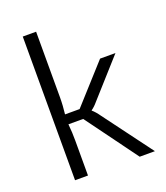

<svg xmlns="http://www.w3.org/2000/svg" viewBox="-130 -790 758 879"><g transform="rotate(-20 248.5 -350.0)"><path d="M215 -251 399 0H473L295 -239C287 -251 273 -267 265 -273V-275C273 -280 287 -293 295 -303L457 -484H382L215 -299H144C147 -326 149 -351 149 -382V-700H84V0H147V-170C147 -196 146 -223 143 -251Z"/></g></svg>

Font: SnT
Style: Regular
Weight: 300
Designer: Natanael Gama
Version: Version 1.001;PS 001.001;hotconv 1.0.70;makeotf.lib2.5.58329